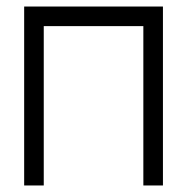

<svg xmlns="http://www.w3.org/2000/svg" viewBox="-20 -617 580 588"><path d="M114 -49H54V-597H479V-49H419V-537H114Z"/></svg>

Font: ibm3270
Style: Regular
Weight: 400
Monospace: yes
Version: Version 2.0.3